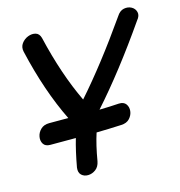

<svg xmlns="http://www.w3.org/2000/svg" viewBox="-106 -627 848 903"><g transform="rotate(-15 318.0 -175.0)"><path d="M171 134Q168 158 181 170Q194 182 213.5 181.5Q233 181 250 168.5Q267 156 272 130Q285 53 303 -2Q363 -3 424 -6Q451 -7 465.5 -23Q480 -39 482 -58.5Q484 -78 473.5 -92.5Q463 -107 439 -106Q394 -103 344 -102Q478 -252 623 -461Q640 -481 635.5 -499Q631 -517 614.5 -526Q598 -535 577.5 -531Q557 -527 542 -503Q405 -307 282 -168Q214 -310 170 -498Q164 -520 146.5 -525Q129 -530 109.5 -522.5Q90 -515 77.5 -498Q65 -481 70 -458Q117 -254 192 -102H99Q73 -102 57.5 -87Q42 -72 38.5 -52Q35 -32 44.5 -17Q54 -2 78 -2H202Q185 56 171 134Z"/></g></svg>

Font: Balsamiq Sans
Style: Italic
Weight: 400
Italic angle: -12°
Designer: Michael Angeles
Foundry: Balsamiq SRL
Version: Version 1.020; ttfautohint (v1.8.4.7-5d5b);gftools[0.9.26]